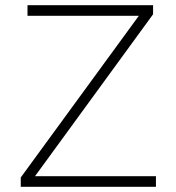

<svg xmlns="http://www.w3.org/2000/svg" viewBox="-20 -720 680 740"><path d="M60 0V-36L515 -659H86V-700H570V-665L115 -41H581V0Z"/></svg>

Font: Readex Pro Light
Style: Regular
Weight: 300
Designer: Bonnie Shaver-Troup, Thomas Jockin
Foundry: Lexend
Version: Version 1.200; ttfautohint (v1.8.3)